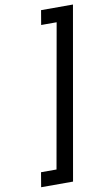

<svg xmlns="http://www.w3.org/2000/svg" viewBox="-117 -991 717 1233"><g transform="rotate(-10 242.0 -374.0)"><path d="M452 -934 255 186H47L63 91H164L329 -840H228L244 -934Z"/></g></svg>

Font: SVN-Poppins Medium
Style: Italic
Weight: 500
Italic angle: -10°
Designer: Ninad Kale (Devanagari), Jonny Pinhorn (Latin)
Foundry: Indian Type Foundry
Version: Version 3.002 2017; ttfautohint (v1.8.3)